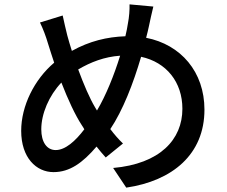

<svg xmlns="http://www.w3.org/2000/svg" viewBox="-20 -809 1040 879"><path d="M682 -779 573 -789C574 -766 571 -728 566 -704C563 -684 559 -664 554 -643C470 -640 390 -621 309 -576C301 -601 294 -625 288 -647C281 -676 273 -709 267 -738L163 -706C178 -675 190 -643 200 -609C209 -581 218 -551 228 -522C137 -445 77 -324 77 -210C77 -87 146 -21 225 -21C299 -21 358 -63 422 -138C435 -121 449 -105 464 -88L543 -152C523 -171 503 -194 485 -218C542 -303 590 -426 626 -549C742 -524 815 -433 815 -311C815 -170 712 -59 498 -40L558 50C769 19 916 -102 916 -307C916 -480 808 -605 649 -636C654 -654 658 -672 662 -690C667 -712 675 -753 682 -779ZM169 -217C169 -288 204 -371 261 -431C291 -354 324 -282 355 -235C359 -229 363 -223 366 -217C325 -163 279 -122 235 -122C194 -122 169 -159 169 -217ZM415 -318C391 -358 363 -423 338 -491C396 -525 458 -549 530 -554C502 -464 465 -372 424 -303C421 -308 418 -313 415 -318Z"/></svg>

Font: Source Han Sans JP Medium
Style: Regular
Weight: 500
Designer: Ryoko NISHIZUKA 西塚涼子 (kana, bopomofo & ideographs); Paul D. Hunt (Latin, Greek & Cyrillic); Sandoll Communications 산돌커뮤니
Foundry: Adobe
Version: Version 2.002;hotconv 1.0.116;makeotfexe 2.5.65601